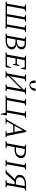

<svg xmlns="http://www.w3.org/2000/svg" viewBox="2112 -2972 993 5258"><g transform="rotate(90 2609.0 -343.5)"><path d="M297 -560 295 -545 229 -517 144 -37H365L450 -517L384 -545L386 -560H581L578 -545L513 -517L428 -37H649L734 -517L668 -545L670 -560H865L862 -545L797 -517L712 -43L775 -15L772 0H11L14 -15L81 -43L166 -517L100 -545L103 -560Z M886 0 889 -15 957 -41 1044 -520 984 -545 987 -560H1157Q1238 -560 1285 -530.5Q1332 -501 1332 -441Q1332 -393 1298.5 -353Q1265 -313 1206 -296Q1269 -284 1300.5 -250.5Q1332 -217 1332 -166Q1332 -122 1303.5 -84Q1275 -46 1223.5 -23Q1172 0 1102 0ZM1154 -523H1107L1068 -308H1119Q1192 -308 1229.5 -344Q1267 -380 1267 -432Q1267 -523 1154 -523ZM1130 -271H1061L1019 -37H1107Q1186 -37 1226.5 -73.5Q1267 -110 1267 -166Q1267 -221 1232 -246Q1197 -271 1130 -271Z M1404 0 1407 -15 1476 -43 1562 -517 1503 -545 1506 -560H1887L1861 -418H1845L1827 -523H1627L1588 -309H1730L1774 -379H1790L1756 -200H1740L1724 -272H1581L1538 -37H1770L1829 -151H1845L1818 0Z M1925 0 1928 -15 1992 -43 2078 -517 2015 -545 2018 -560H2213L2210 -545L2141 -517L2070 -126L2433 -490L2438 -517L2373 -545L2377 -560H2571L2568 -545L2501 -517L2415 -43L2481 -15L2478 0H2283L2286 -15L2351 -43L2422 -432L2060 -70L2055 -43L2123 -15L2120 0ZM2190 -820H2256Q2244 -752 2258.5 -714.5Q2273 -677 2310 -677Q2351 -677 2376 -714.5Q2401 -752 2406 -820H2472Q2465 -747 2421.5 -700Q2378 -653 2308 -653Q2242 -653 2209.5 -699.5Q2177 -746 2190 -820Z M3072 0H2591L2594 -15L2662 -43L2748 -517L2681 -545L2684 -560H2879L2877 -545L2811 -517L2724 -37H3000L3087 -517L3020 -545L3023 -560H3217L3214 -545L3151 -517L3063 -37H3143L3113 133H3095Z M3212 0 3215 -15 3262 -36 3563 -565H3594L3700 -37L3748 -15L3745 0H3558L3561 -15L3635 -37L3601 -209H3404L3308 -35L3376 -15L3373 0ZM3424 -245H3594L3549 -472Z M3838 0 3840 -15 3908 -43 3994 -517 3936 -545 3939 -560H4113Q4203 -560 4257.5 -527Q4312 -494 4312 -425Q4312 -375 4284.5 -334.5Q4257 -294 4206.5 -270Q4156 -246 4087 -246H4008L3971 -43L4044 -15L4041 0ZM4059 -523 4015 -283H4086Q4167 -283 4206 -320.5Q4245 -358 4245 -419Q4245 -471 4207.5 -497Q4170 -523 4109 -523Z M4352 0 4355 -15 4418 -43 4503 -517 4444 -545 4447 -560H4634L4631 -545L4566 -517L4482 -43L4542 -15L4539 0Z M4731 0H4626L4629 -15L4684 -37L4889 -256Q4831 -267 4800 -300.5Q4769 -334 4769 -383Q4768 -432 4795.5 -472Q4823 -512 4878.5 -536Q4934 -560 5017 -560H5206L5204 -545L5137 -517L5053 -43L5114 -15L5111 0H4907L4909 -15L4990 -43L5026 -246H4952ZM4971 -282H5032L5075 -523H5009Q4923 -523 4878.5 -484Q4834 -445 4834 -386Q4834 -336 4868 -309Q4902 -282 4971 -282Z"/></g></svg>

Font: Spectral SC Light
Style: Italic
Weight: 300
Italic angle: -10°
Designer: Jean-Baptiste Levee
Foundry: Production Type
Version: Version 2.001